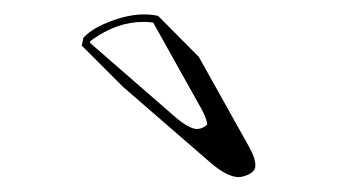

<svg xmlns="http://www.w3.org/2000/svg" viewBox="-20 -724 488 265"><path d="M198.2 -702.1 254.4 -645.5 323.7 -521.5Q332.5 -505.9 332.5 -495.6Q332.5 -484.4 313.5 -480Q310.5 -479.5 308.6 -479.5Q292.5 -480.5 270.5 -499.5L149.4 -604.5L92.8 -661.1L95.2 -671.9Q109.9 -688.5 147.9 -699.7Q164.6 -704.1 178.2 -704.1Q189.5 -704.1 198.2 -702.1ZM191.4 -692.9Q183.6 -693.8 178.2 -693.8Q141.1 -693.8 106.9 -668.9Q105 -667.5 104.5 -667L104 -665L220.7 -563.5Q240.2 -546.4 252 -545.9Q260.3 -546.4 266.1 -552.2Q265.1 -560.5 258.3 -573.2Z"/></svg>

Font: Linux Biolinum Shadow O
Style: Bold
Weight: 700
Designer: Philipp H. Poll
Foundry: Philipp H. Poll
Version: Version 0.9.2